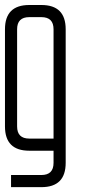

<svg xmlns="http://www.w3.org/2000/svg" viewBox="-20 -606 382 772"><path d="M244.1 48.8Q244.1 146.5 146.5 146.5H24.4V97.7H146.5Q195.3 97.7 195.3 48.8V0H97.7Q0 0 0 -97.7V-488.3Q0 -585.9 97.7 -585.9H146.5Q244.1 -585.9 244.1 -488.3ZM195.3 -48.8V-488.3Q195.3 -537.1 146.5 -537.1H97.7Q48.8 -537.1 48.8 -488.3V-97.7Q48.8 -48.8 97.7 -48.8Z"/></svg>

Font: Daray
Style: Regular
Weight: 400
Designer: Maxim Raikov
Foundry: Maxim Raikov
Version: Version 1.00 May 24, 2021, initial release